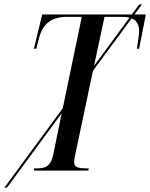

<svg xmlns="http://www.w3.org/2000/svg" viewBox="-68 -780 687 878"><path d="M87 0H336L338 -10H330C295 -10 271 -13 271 -38C271 -49 274 -63 278 -82L357 -456L534 -696C558 -686 568 -667 568 -636C568 -619 563 -592 558 -557H568L599 -714H547L581 -760H569L535 -714H125L87 -557H98L110 -604C127 -672 167 -703 240 -703H306L219 -285L-48 78H-36L214 -262L176 -75C163 -16 138 -10 97 -10H88ZM410 -703H484C500 -703 513 -702 524 -699L362 -479Z"/></svg>

Font: Noto Serif Display ExtraCondensed Medium
Style: Italic
Weight: 500
Width: 2
Italic angle: -12°
Designer: Monotype Design Team
Foundry: Monotype Imaging Inc.
Version: Version 2.009